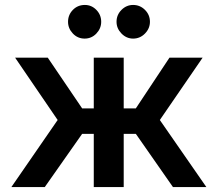

<svg xmlns="http://www.w3.org/2000/svg" viewBox="-20 -756 879 776"><path d="M26 0 213 -271 41 -523H173L312 -318H359V-523H480V-318H529L665 -523H799L626 -271L814 0H679L529 -215H480V0H359V-215H312L161 0ZM255 -668Q255 -696 274.5 -716Q294 -736 323 -736Q350 -736 369.5 -716Q389 -696 389 -668Q389 -641 369.5 -620.5Q350 -600 322 -600Q294 -600 274.5 -620.5Q255 -641 255 -668ZM451 -668Q451 -696 471 -716Q491 -736 518 -736Q546 -736 566 -716Q586 -696 586 -668Q586 -641 566 -620.5Q546 -600 518 -600Q491 -600 471 -620.5Q451 -641 451 -668Z"/></svg>

Font: Rising Sun SemiBold
Style: Regular
Weight: 600
Designer: Matt McInerney, Pablo Impallari, Rodrigo Fuenzalida (Raleway font), Stephen Hutchings (Greek), Cristiano Sobral (main ch
Foundry: The Rising Sun Project Authors
Version: Version 4.327; ttfautohint (v1.8.4.7-5d5b-dirty)